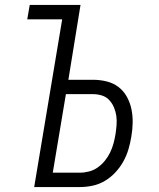

<svg xmlns="http://www.w3.org/2000/svg" viewBox="-20 -755 640 775"><path d="M118 0 231 -677H90L100 -735H305L256 -433H355Q383 -433 410 -426.5Q437 -420 458 -404Q479 -388 492 -364.5Q505 -341 510.5 -314.5Q516 -288 515.5 -259.5Q515 -231 510 -203Q506 -178 498.5 -152.5Q491 -127 478 -103.5Q465 -80 446 -59.5Q427 -39 403.5 -25Q380 -11 354 -5.5Q328 0 303 0ZM193 -58H303Q321 -58 340 -63Q359 -68 375 -79.5Q391 -91 403.5 -106.5Q416 -122 424.5 -139.5Q433 -157 438 -175.5Q443 -194 446 -212Q449 -231 450.5 -250Q452 -269 449.5 -287Q447 -305 440 -321.5Q433 -338 421 -351Q409 -364 391.5 -369.5Q374 -375 355 -375H246Z"/></svg>

Font: Iosevka Curly Light Extended
Style: Italic
Weight: 300
Width: 7
Italic angle: -9°
Monospace: yes
Designer: Belleve Invis
Foundry: Belleve Invis
Version: Version 11.1.0; ttfautohint (v1.8.3)